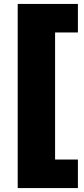

<svg xmlns="http://www.w3.org/2000/svg" viewBox="-20 -762 429 976"><path d="M70 -742H376V-597H260V49H376V194H70Z"/></svg>

Font: Montserrat Alternates ExtraBold
Style: Regular
Weight: 800
Designer: Julieta Ulanovsky
Foundry: Julieta Ulanovsky
Version: Version 7.200